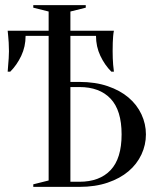

<svg xmlns="http://www.w3.org/2000/svg" viewBox="-20 -730 610 750"><path d="M290 -410Q352 -410 400.5 -393.5Q449 -377 482 -349Q515 -321 532.5 -283.5Q550 -246 550 -205Q550 -164 532.5 -126.5Q515 -89 482 -61Q449 -33 400.5 -16.5Q352 0 290 0H110V-10L170 -25V-590H80Q80 -548 63 -512Q46 -476 20 -450H10Q11 -463 12 -477Q13 -489 14 -502.5Q15 -516 15 -530Q15 -549 14 -563.5Q13 -578 12 -589Q11 -601 10 -610H170V-685L110 -700V-710H315V-700L255 -685V-610H425Q423 -601 422 -589Q421 -578 420.5 -563.5Q420 -549 420 -530Q420 -516 420.5 -502.5Q421 -489 422 -477Q423 -463 425 -450H415Q389 -476 372 -512Q355 -548 355 -590H255V-410ZM255 -20H290Q369 -20 412 -65.5Q455 -111 455 -205Q455 -299 412 -344.5Q369 -390 290 -390H255Z"/></svg>

Font: Oranienbaum
Style: Regular
Weight: 400
Designer: Oleg Pospelov and Jovanny Lemonad
Foundry: Oleg Pospelov and jovanny Lemonad
Version: Version 1.001; ttfautohint (v0.91) -l 8 -r 50 -G 200 -x 0 -w